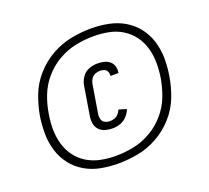

<svg xmlns="http://www.w3.org/2000/svg" viewBox="-154 -1010 1459 1339"><g transform="rotate(-20 576.0 -340.5)"><path d="M506 135Q580 135 655.5 120.5Q731 106 801 66.5Q871 27 925 -34Q979 -95 1007 -168Q1035 -241 1047 -315Q1058 -380 1057.5 -445.5Q1057 -511 1038.5 -571Q1020 -631 982.5 -679.5Q945 -728 891.5 -759.5Q838 -791 774.5 -803.5Q711 -816 646 -816Q572 -816 496.5 -801Q421 -786 351 -746.5Q281 -707 227 -646Q173 -585 145 -512Q117 -439 104 -365Q94 -300 94.5 -234.5Q95 -169 113.5 -109Q132 -49 169.5 -0.5Q207 48 260.5 79.5Q314 111 377.5 123Q441 135 506 135ZM507 79Q451 79 396.5 68Q342 57 296.5 29.5Q251 2 219.5 -40.5Q188 -83 173 -135Q158 -187 157.5 -243.5Q157 -300 167 -357Q177 -422 202 -487Q227 -552 274 -606.5Q321 -661 383 -696.5Q445 -732 511.5 -745.5Q578 -759 645 -759Q701 -759 755.5 -748.5Q810 -738 855.5 -710Q901 -682 932.5 -639.5Q964 -597 979 -545Q994 -493 994.5 -436.5Q995 -380 986 -324Q975 -258 950 -193Q925 -128 878 -73.5Q831 -19 769 16.5Q707 52 640 65.5Q573 79 507 79ZM553 -109Q581 -109 609.5 -119Q638 -129 659 -151.5Q680 -174 691 -202L634 -219Q627 -202 615 -188.5Q603 -175 586 -169Q569 -163 552 -163Q532 -163 515 -171.5Q498 -180 492.5 -199Q487 -218 490 -238L525 -450Q528 -468 539 -485Q550 -502 568 -509.5Q586 -517 604 -517Q620 -517 635 -511.5Q650 -506 657 -491.5Q664 -477 662 -461L661 -458H722V-463Q726 -488 718.5 -510.5Q711 -533 693 -547Q675 -561 652 -566Q629 -571 604 -571Q573 -571 541.5 -559Q510 -547 490.5 -518.5Q471 -490 466 -459L431 -246Q426 -218 430.5 -190.5Q435 -163 453 -143.5Q471 -124 497.5 -116.5Q524 -109 553 -109Z"/></g></svg>

Font: Iosevka Sparkle Light
Style: Italic
Weight: 300
Italic angle: -9°
Designer: Belleve Invis
Foundry: Belleve Invis
Version: Version 4.5.0; ttfautohint (v1.8.3)